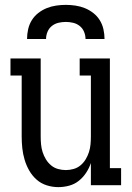

<svg xmlns="http://www.w3.org/2000/svg" viewBox="-20 -760 540 788"><path d="M219 8Q195 8 171.5 0.5Q148 -7 130 -23Q112 -39 100 -60Q88 -81 81 -104.5Q74 -128 71.5 -152Q69 -176 69 -200V-450H23V-520H147V-200Q147 -184 148.5 -167.5Q150 -151 155 -135.5Q160 -120 168.5 -106Q177 -92 189.5 -81.5Q202 -71 218 -66.5Q234 -62 250 -62Q266 -62 282 -66.5Q298 -71 310.5 -81.5Q323 -92 331.5 -106Q340 -120 345 -135.5Q350 -151 351.5 -167.5Q353 -184 353 -200V-450H307V-520H431V-70H477V0H353V-91Q346 -70 333.5 -51Q321 -32 303.5 -18Q286 -4 264 2Q242 8 219 8ZM91 -600Q91 -620 95.5 -640Q100 -660 110.5 -677Q121 -694 137 -706.5Q153 -719 171.5 -726.5Q190 -734 210 -737Q230 -740 250 -740Q270 -740 290 -737Q310 -734 328.5 -726.5Q347 -719 363 -706.5Q379 -694 389.5 -677Q400 -660 404.5 -640Q409 -620 409 -600H331Q331 -615 325 -629.5Q319 -644 307 -653.5Q295 -663 280 -666.5Q265 -670 250 -670Q235 -670 220 -666.5Q205 -663 193 -653.5Q181 -644 175 -629.5Q169 -615 169 -600Z"/></svg>

Font: Iosevka Gothic
Style: Regular
Weight: 400
Monospace: yes
Designer: Belleve Invis
Foundry: Belleve Invis
Version: Version 15.5.1; ttfautohint (v1.8.4)